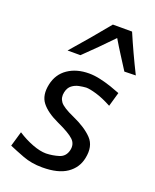

<svg xmlns="http://www.w3.org/2000/svg" viewBox="-146 -859 768 954"><g transform="rotate(20 238.0 -382.5)"><path d="M195.5 11Q138 11 91.5 -6.8Q45 -24.5 14 -38L37 -117Q76 -91.5 117 -76Q158 -60.5 189.5 -60.5Q224.5 -61.5 256.8 -71.5Q289 -81.5 297.5 -117Q305.5 -151 282.2 -173.2Q259 -195.5 194 -225Q130 -254.5 101.8 -291Q73.5 -327.5 86.5 -388Q99 -445.5 144.5 -476.5Q190 -507.5 256 -507.5Q284 -507.5 315.2 -500.5Q346.5 -493.5 375.2 -483.8Q404 -474 425 -465.5L403.5 -390.5Q358 -415 321.5 -425.8Q285 -436.5 266 -436.5Q249.5 -435.5 229.2 -431.5Q209 -427.5 192.5 -415Q176 -402.5 170.5 -377Q164 -348 179.8 -326.5Q195.5 -305 255.5 -278.5Q324 -248 360 -210.2Q396 -172.5 382 -106Q371 -52 325 -20.5Q279 11 195.5 11ZM416.5 -576Q393.5 -612.5 370.5 -648.2Q347.5 -684 326 -720.5Q257 -648.5 183.5 -578H115.5Q159.5 -628 201 -677.2Q242.5 -726.5 283 -776H384.5Q405 -728 428.2 -677.8Q451.5 -627.5 476.5 -577.5Z"/></g></svg>

Font: Commissioner Flair
Style: Italic
Weight: 400
Italic angle: -12°
Designer: Kostas Bartsokas
Foundry: Kostas Bartsokas
Version: Version 1.000; ttfautohint (v1.8.3)